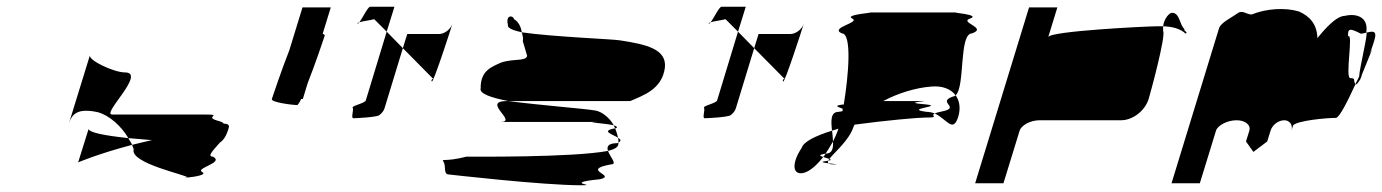

<svg xmlns="http://www.w3.org/2000/svg" viewBox="-20 -732 4103 570"><path d="M185 -367 247 -568C242 -553 318 -517 351 -517C416 -517 280 -392 313 -392H587C646 -392 584 -386 625 -374C637 -371 643 -368 644 -365C656 -365 662 -361 659 -352C652 -328 643 -315 633 -309C618 -291 592 -267 612 -267C647 -249 562 -234 579 -222C598 -213 557 -207 537 -205C538 -212 364 -247 377 -289C375 -293 374 -298 372 -302C391 -307 411 -311 431 -316L361 -322C340 -358 304 -390 270 -399C210 -412 194 -393 185 -367ZM212 -250C212 -250 270 -275 372 -302C370 -309 364 -315 361 -322C286 -330 245 -339 243 -349ZM537 -205C530 -204 524 -204 529 -204H536Z M787 -438C784 -428 851 -420 862 -420C864 -420 869 -427 874 -438H879L893 -484C916 -542 942 -620 944 -626C945 -628 942 -630 938 -632L962 -710H878L839 -583C816 -525 789 -444 787 -438Z M1041 -662C1042 -661 1045 -663 1047 -666C1044 -665 1040 -663 1041 -662ZM1047 -666C1056 -678 1072 -712 1079 -712H1151L1128 -638L1091 -675C1075 -671 1056 -669 1047 -666ZM1027 -412C1031 -406 1021 -381 1029 -381C1038 -381 1097 -384 1106 -390C1114 -396 1120 -404 1122 -412L1176 -589L1128 -638L1066 -434C1063 -425 1023 -418 1027 -412ZM1176 -589 1189 -631H1283C1299 -631 1317 -644 1323 -661C1319 -647 1266 -484 1262 -490C1257 -497 1272 -500 1264 -500ZM1323 -662V-661Z M1297 -251C1305 -239 1295 -214 1313 -214C1313 -214 1591 -182 1704 -182C1764 -182 1642 -188 1762 -200C1812 -212 1701 -227 1794 -244C1814 -244 1791 -266 1785 -284C1680 -264 1380 -267 1365 -267C1299 -250 1289 -263 1297 -251ZM1407 -470C1402 -454 1438 -442 1489 -432H1851C1890 -449 1946 -467 1954 -532C1959 -586 1900 -600 1822 -612C1802 -616 1627 -622 1529 -636C1532 -626 1534 -617 1532 -610L1545 -566C1540 -549 1505 -559 1467 -546C1441 -534 1406 -523 1407 -470ZM1488 -658C1480 -689 1504 -687 1506 -675C1519 -668 1527 -652 1529 -636C1503 -642 1485 -649 1488 -658ZM1466 -370C1519 -370 1407 -432 1485 -432H1489C1588 -419 1711 -410 1747 -404C1767 -401 1791 -381 1802 -360C1779 -366 1700 -370 1761 -370ZM1802 -360C1803 -357 1805 -354 1806 -351H1808C1815 -354 1811 -357 1802 -360ZM1785 -284C1781 -296 1784 -307 1813 -307C1814 -308 1815 -308 1816 -309C1816 -306 1816 -303 1815 -301C1813 -294 1802 -288 1785 -284ZM1806 -351C1810 -342 1813 -331 1815 -323C1800 -333 1761 -343 1806 -351ZM1815 -323C1816 -318 1816 -313 1816 -309C1826 -314 1822 -318 1815 -323Z M2084 -662C2085 -661 2088 -663 2090 -666C2087 -665 2083 -663 2084 -662ZM2090 -666C2099 -678 2115 -712 2122 -712H2194L2171 -638L2134 -675C2118 -671 2099 -669 2090 -666ZM2070 -412C2074 -406 2064 -381 2072 -381C2081 -381 2140 -384 2149 -390C2157 -396 2163 -404 2165 -412L2219 -589L2171 -638L2109 -434C2106 -425 2066 -418 2070 -412ZM2219 -589 2232 -631H2326C2342 -631 2360 -644 2366 -661C2362 -647 2309 -484 2305 -490C2300 -497 2315 -500 2307 -500ZM2366 -662V-661Z M2360 -293C2326 -242 2335 -208 2370 -220C2387 -226 2406 -243 2424 -266C2414 -269 2408 -272 2431 -276C2438 -287 2446 -299 2453 -312C2452 -322 2452 -333 2450 -344C2402 -329 2366 -312 2360 -293ZM2479 -633C2441 -650 2536 -665 2510 -677C2484 -689 2585 -695 2560 -695H2821C2795 -695 2895 -689 2860 -677C2826 -665 2913 -650 2866 -633C2826 -633 2846 -475 2817 -449C2803 -468 2777 -478 2745 -475C2701 -472 2647 -456 2602 -432H2704C2770 -432 2640 -429 2729 -422C2785 -416 2659 -409 2731 -400C2739 -400 2748 -398 2755 -395C2739 -387 2774 -383 2726 -383C2707 -383 2614 -375 2517 -362L2514 -356C2501 -315 2457 -280 2442 -260C2438 -262 2429 -264 2424 -266C2427 -269 2429 -272 2431 -276H2432C2451 -276 2454 -292 2453 -312C2459 -324 2465 -337 2469 -350C2462 -348 2457 -346 2450 -344C2447 -373 2445 -400 2470 -400C2474 -401 2479 -401 2481 -402C2482 -404 2481 -407 2482 -409C2472 -414 2449 -418 2485 -422C2499 -507 2510 -633 2479 -633ZM2434 -254C2436 -254 2438 -255 2439 -255C2437 -252 2438 -249 2440 -247C2425 -249 2411 -251 2434 -254ZM2439 -255C2450 -257 2447 -258 2442 -260C2440 -258 2440 -257 2439 -255ZM2440 -247C2442 -245 2446 -244 2454 -244C2477 -244 2457 -245 2440 -247ZM2755 -395C2791 -379 2809 -335 2825 -386C2832 -410 2829 -433 2817 -449C2814 -447 2811 -445 2808 -445C2760 -428 2835 -413 2776 -401C2765 -399 2759 -397 2755 -395Z M2875 -188H2959L3007 -344C3012 -360 3039 -375 3066 -375H3308C3343 -375 3379 -403 3390 -438C3395 -454 3442 -627 3433 -640V-654H3415C3387 -654 3098 -640 3092 -622L3119 -710H3035ZM3433 -654C3436 -678 3452 -694 3459 -694C3483 -694 3481 -660 3496 -646C3494 -638 3508 -638 3500 -632C3484 -647 3461 -653 3433 -654Z M3458 -188H3542L3590 -344C3595 -360 3624 -375 3651 -375C3677 -375 3694 -361 3689 -344L3679 -312L3701 -281L3742 -312L3752 -344C3757 -361 3775 -375 3793 -375C3809 -375 3819 -360 3814 -344L3819 -360C3832 -374 3917 -382 3946 -382C3956 -382 3981 -432 4004 -482C3996 -494 4006 -500 3989 -500C3972 -500 3999 -637 3982 -624C3981 -648 3987 -649 4020 -632C4025 -632 4031 -634 4036 -635C4044 -682 4006 -693 3973 -685C3946 -685 3910 -642 3891 -619C3890 -662 3866 -685 3836 -698C3796 -710 3740 -707 3696 -689C3679 -689 3669 -704 3653 -692C3637 -680 3604 -665 3599 -648ZM4036 -634V-635C4053 -639 4070 -644 4060 -612C4060 -612 4055 -595 4047 -573C4053 -585 4055 -589 4052 -580C4055 -591 4039 -548 4025 -515C4022 -509 4022 -504 4020 -500H4019L4018 -498L4020 -499C4017 -494 4015 -491 4014 -490C4010 -483 4005 -480 4004 -482C4007 -490 4012 -497 4015 -505C4016 -530 4043 -639 4036 -634ZM4020 -500V-499Z"/></svg>

Font: bitstorm
Style: suextobl
Weight: 400
Version: Version 0.2